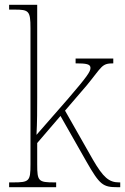

<svg xmlns="http://www.w3.org/2000/svg" viewBox="-20 -780 521 800"><path d="M18 0H214V-20H207C140 -20 135 -25 135 -95V-184L232 -297L340 -107C396 -9 409 0 470 0H481V-20H476C434 -20 410 -41 367 -115L251 -319L342 -425C406 -503 403 -516 452 -516V-536H295V-516C340 -516 357 -513 357 -497C357 -482 344 -462 264 -369L132 -218C135 -270 135 -327 135 -374V-760H18V-740H40C100 -740 107 -735 107 -663V-95C107 -25 102 -20 34 -20H18Z"/></svg>

Font: Noto Serif Sinhala SemiCondensed Thin
Style: Regular
Weight: 100
Width: 4
Designer: Jelle Bosma - Monotype Design Team
Foundry: Monotype Imaging Inc.
Version: Version 2.007